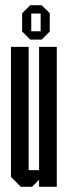

<svg xmlns="http://www.w3.org/2000/svg" viewBox="-20 -717 260 737"><path d="M96 -565 65 -596V-666L96 -697H140L171 -666V-596L140 -565ZM136 -665H100V-597H136ZM130 0V-27L103 0H60L22 -38V-537H90V-64H130V-537H198V0Z"/></svg>

Font: Commune Nuit Debout
Style: Regular
Weight: 400
Designer: Sébastien Marchal
Foundry: Sébastien Marchal
Version: Version 1.003;PS 1.3;hotconv 1.0.88;makeotf.lib2.5.647800